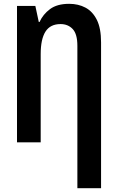

<svg xmlns="http://www.w3.org/2000/svg" viewBox="-20 -745 603 1005"><path d="M385 -505Q385 -567 360.5 -593Q336 -619 297 -619Q243 -619 218 -579.5Q193 -540 193 -462V0H69V-714H165L183 -630H187Q205 -670 242 -697.5Q279 -725 342 -725Q390 -725 427.5 -705Q465 -685 487 -641Q509 -597 509 -523V240H385Z"/></svg>

Font: Noto Sans Mono SemiCondensed SemiBold
Style: Regular
Weight: 600
Width: 4
Designer: Monotype Design Team
Foundry: Monotype Imaging Inc.
Version: Version 2.014; ttfautohint (v1.8.4.7-5d5b)